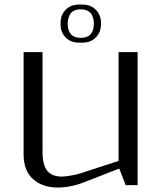

<svg xmlns="http://www.w3.org/2000/svg" viewBox="-20 -812 707 842"><path d="M341.3 -792Q377.9 -792 400.4 -769Q422.9 -746.1 422.9 -711.4V-705.6Q422.9 -670.9 400.4 -647.9Q377.9 -625 341.3 -625H326.7Q290 -625 267.8 -647.9Q245.6 -670.9 245.6 -705.6V-711.4Q245.6 -746.1 267.8 -769Q290 -792 326.7 -792ZM334 -646Q391.6 -646 391.6 -708.5Q391.6 -717.8 389.9 -726.6Q388.2 -735.4 383.1 -746.3Q377.9 -757.3 365.2 -764.2Q352.5 -771 334 -771Q315.4 -771 303 -764.2Q290.5 -757.3 285.4 -746.1Q280.3 -734.9 278.6 -726.3Q276.9 -717.8 276.9 -708.5Q276.9 -646 334 -646ZM166.5 -147Q166.5 -89.4 186.8 -63.5Q207 -37.6 252 -37.6Q265.6 -37.6 290.5 -42Q315.4 -46.4 331.1 -51.3L500 -106.4V-583.5H583.5V0H531.2L502.9 -72.8L351.1 -13.7Q291 10.3 233.4 10.3Q165.5 10.3 124.5 -26.9Q83.5 -64 83.5 -134.3V-583.5H166.5Z"/></svg>

Font: Resagnicto
Style: Regular
Weight: 500
Version: Version 0.9991